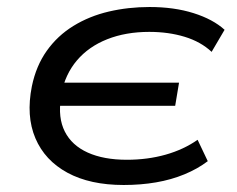

<svg xmlns="http://www.w3.org/2000/svg" viewBox="-20 -519 676 548"><path d="M333 9Q237 9 172.5 -26Q108 -61 81 -124.5Q54 -188 71 -273Q83 -331 113.5 -374Q144 -417 189.5 -445Q235 -473 290.5 -486Q346 -499 407 -499Q477 -499 532.5 -481.5Q588 -464 621 -434L584 -371Q553 -400 507 -414Q461 -428 406 -428Q339 -428 286 -407Q233 -386 199.5 -346.5Q166 -307 155 -251L142 -283H491L480 -217H132L154 -240Q145 -183 165 -143.5Q185 -104 230.5 -83.5Q276 -63 342 -63Q401 -63 452.5 -77.5Q504 -92 544 -120L573 -59Q544 -37 506.5 -21.5Q469 -6 425.5 1.5Q382 9 333 9Z"/></svg>

Font: Nunito Sans 10pt Expanded
Style: Italic
Weight: 400
Width: 7
Italic angle: -9°
Designer: Vernon Adams
Foundry: Vernon Adams
Version: Version 3.101;gftools[0.9.27]